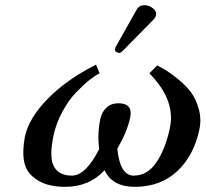

<svg xmlns="http://www.w3.org/2000/svg" viewBox="-20 -704 788 736"><path d="M535.2 -684.1Q551.3 -684.1 566.4 -672.1Q581.5 -660.2 578.1 -646Q576.2 -637.2 570.3 -630.9L450.2 -508.8Q442.4 -501 437.5 -501Q431.2 -501 425.3 -505.4Q419.4 -509.8 420.4 -515.1Q421.9 -521 423.3 -523.9L503.9 -667Q513.2 -684.1 535.2 -684.1ZM744.1 -207Q723.1 -107.4 659.2 -47.6Q595.2 12.2 496.6 12.2Q410.2 12.2 380.9 -51.8Q322.8 12.2 229.5 12.2Q189.9 12.2 158.9 2.7Q127.9 -6.8 103.3 -28.8Q78.6 -50.8 72 -87.4Q65.4 -124 75.2 -179.2Q90.8 -252.4 164.3 -326.7Q237.8 -400.9 348.1 -456.1L361.8 -422.9Q346.2 -415.5 323.2 -397.5Q300.3 -379.4 272.2 -350.3Q244.1 -321.3 220 -277.3Q195.8 -233.4 185.5 -186Q167.5 -100.6 186.8 -65.7Q206.1 -30.8 255.4 -30.8Q308.6 -30.8 360.4 -132.8Q352.5 -189.5 364.3 -247.1Q369.6 -273.4 387.5 -290.8Q405.3 -308.1 433.6 -308.1Q490.7 -308.1 479 -252.9Q467.3 -198.7 429.7 -133.8Q439.9 -30.8 492.7 -30.8Q545.4 -30.8 580.1 -82.5Q614.7 -134.3 631.3 -213.9Q653.8 -320.3 552.7 -422.9L582.5 -453.1Q601.6 -443.4 617.9 -433.6Q634.3 -423.8 664.1 -399.4Q693.8 -375 712.4 -349.9Q731 -324.7 741.9 -286.1Q752.9 -247.6 744.1 -207Z"/></svg>

Font: Linux Libertine Slanted
Style: Semibold Slanted
Weight: 600
Designer: Philipp H. Poll
Foundry: Philipp H. Poll
Version: Version 5.1.1